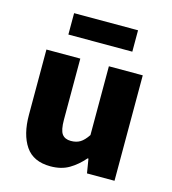

<svg xmlns="http://www.w3.org/2000/svg" viewBox="-106 -778 784 876"><g transform="rotate(15 286.5 -339.5)"><path d="M212 12Q131 12 94 -42.5Q57 -97 57 -190V-498H217V-210Q217 -160 230.5 -142Q244 -124 272 -124Q298 -124 316 -135Q334 -146 352 -173V-498H512V0H382L371 -67H367Q336 -31 299.5 -9.5Q263 12 212 12ZM136 -590V-691H438V-590Z"/></g></svg>

Font: Source Sans 3 ExtraBold
Style: Regular
Weight: 800
Designer: Paul D. Hunt
Foundry: Adobe
Version: Version 3.052;hotconv 1.1.0;makeotfexe 2.6.0